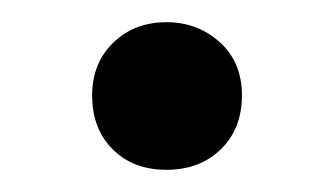

<svg xmlns="http://www.w3.org/2000/svg" viewBox="-20 -448 301 173"><path d="M130 -295Q100 -295 81.5 -313.5Q63 -332 63 -362Q63 -391 82 -409.5Q101 -428 130 -428Q158 -428 178 -410Q198 -392 198 -362Q198 -332 179 -313.5Q160 -295 130 -295Z"/></svg>

Font: Onest Medium
Style: Regular
Weight: 500
Designer: Dmitri Voloshin, Andrey Kudryavtsev
Foundry: Dmitri Voloshin, Andrey Kudryavtsev
Version: Version 1.000;gftools[0.9.33]